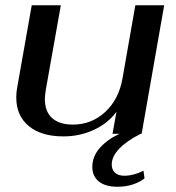

<svg xmlns="http://www.w3.org/2000/svg" viewBox="-20 -510 671 732"><path d="M527 141 531 170Q514 184 487 193Q460 202 428 202Q382 202 357 182Q332 162 332 126Q332 86 361 53.5Q390 21 436 0H409L424 -84Q392 -40 338 -15Q284 10 222 10Q137 10 89.5 -29.5Q42 -69 42 -139Q42 -160 46 -179L101 -490H212L155 -170Q151 -144 151 -133Q151 -85 178.5 -60Q206 -35 258 -35Q329 -35 381 -83Q433 -131 447 -211L496 -490H606L520 0H515V1Q463 27 434.5 57Q406 87 406 117Q406 137 418.5 148.5Q431 160 454 160Q489 160 527 141Z"/></svg>

Font: Fahkwang Medium
Style: Italic
Weight: 500
Italic angle: -10°
Version: Version 1.000; ttfautohint (v1.6)